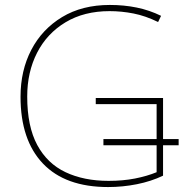

<svg xmlns="http://www.w3.org/2000/svg" viewBox="-20 -746 760 776"><path d="M417 10Q244 10 153.5 -85Q63 -180 63 -355Q63 -461 106.5 -544.5Q150 -628 231 -677Q312 -726 424 -726Q481 -726 532.5 -715.5Q584 -705 631 -682L619 -657Q568 -682 519.5 -691.5Q471 -701 423 -701Q320 -701 245 -656Q170 -611 130 -533Q90 -455 90 -356Q90 -235 130.5 -160Q171 -85 245 -50Q319 -15 419 -15Q477 -15 525.5 -24.5Q574 -34 613 -50V-159H398V-184H613V-325H367V-350H639V-184H702V-159H639V-36Q591 -13 533.5 -1.5Q476 10 417 10Z"/></svg>

Font: Noto Sans Thin
Style: Regular
Weight: 100
Designer: Monotype Design Team
Foundry: Monotype Imaging Inc.
Version: Version 2.007